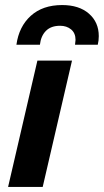

<svg xmlns="http://www.w3.org/2000/svg" viewBox="-20 -740 411 760"><path d="M45 -563Q55 -635 102 -677.5Q149 -720 226 -720Q293 -720 332 -686Q371 -652 371 -597Q371 -579 367 -563H277Q279 -577 279 -582Q279 -609 261.5 -623.5Q244 -638 218 -638Q182 -638 162 -618Q142 -598 138 -563ZM265 -500 149 0H12L128 -500Z"/></svg>

Font: Elaine Sans SemiBold
Style: Italic
Weight: 600
Italic angle: -13°
Designer: Wei Huang
Foundry: Wei Huang
Version: Version 2.001;December 24, 2019;FontCreator 12.0.0.2547 64-b